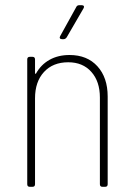

<svg xmlns="http://www.w3.org/2000/svg" viewBox="-20 -720 513 740"><path d="M395 -348V-10Q395 0 385 0H375Q365 0 365 -10V-344Q365 -406 332 -443Q299 -480 243 -480Q184 -480 149.5 -442.5Q115 -405 115 -341V-10Q115 0 105 0H95Q85 0 85 -10V-491Q85 -501 95 -501H105Q115 -501 115 -491V-439Q115 -436 116.5 -435.5Q118 -435 119 -437Q138 -471 171 -489.5Q204 -508 248 -508Q316 -508 355.5 -464.5Q395 -421 395 -348ZM212 -581 274 -693Q277 -700 286 -700H295Q301 -700 303 -696.5Q305 -693 302 -688L237 -576Q232 -569 225 -569H219Q213 -569 211 -572.5Q209 -576 212 -581Z"/></svg>

Font: Barlow Semi Condensed Thin
Style: Regular
Weight: 250
Width: 4
Designer: Jeremy Tribby
Foundry: Tribby Type
Version: Version 1.408